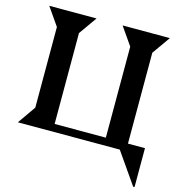

<svg xmlns="http://www.w3.org/2000/svg" viewBox="-124 -796 1027 1090"><g transform="rotate(15 390.0 -250.5)"><path d="M104 -106V-580L31 -685H309L234 -579V-45H535V-580L462 -685H740L665 -579V-45H765V183L757 184L629 0H30Z"/></g></svg>

Font: Bluu Next Cyrillic
Style: Bold
Weight: 700
Designer: Igor Stepanchenko
Foundry: Igor Stepanchenko
Version: Version 1.000